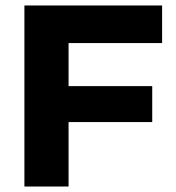

<svg xmlns="http://www.w3.org/2000/svg" viewBox="-20 -680 641 700"><path d="M69 0V-660H230V0ZM148 -235V-366H535V-235ZM148 -523V-660H571V-523Z"/></svg>

Font: Bricolage Grotesque 96pt ExtraBold ExtraBold
Style: Regular
Weight: 800
Version: Version 1.001;gftools[0.9.33.dev8+g029e19f]